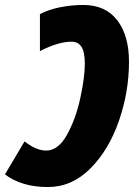

<svg xmlns="http://www.w3.org/2000/svg" viewBox="-48 -744 540 774"><path d="M472 -495Q472 -374 431.5 -257Q391 -140 316.5 -65Q242 10 145 10Q39 10 -28 -41L51 -174Q98 -137 138 -137Q187 -137 222.5 -201.5Q258 -266 276 -350Q294 -434 294 -487Q294 -534 280.5 -555Q267 -576 241 -576Q187 -576 113 -538V-687Q149 -706 195.5 -715Q242 -724 288 -724Q377 -724 424.5 -662.5Q472 -601 472 -495Z"/></svg>

Font: Noto Sans UI CondBlack
Style: Italic
Weight: 900
Width: 3
Italic angle: -12°
Designer: Monotype Design Team
Foundry: Monotype Imaging Inc.
Version: Version 1.001